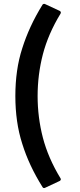

<svg xmlns="http://www.w3.org/2000/svg" viewBox="-20 -768 405 977"><path d="M208.5 188Q205.1 189.5 201.7 188.5Q198.2 187.5 196.8 184.6Q127.9 75.2 93.3 -36.1Q75.2 -92.3 66.7 -152.8Q58.1 -213.4 58.1 -279.3Q58.1 -346.2 66.7 -406.5Q75.2 -466.8 93.3 -522.5Q110.4 -577.1 136 -632.6Q161.6 -688 196.3 -744.1Q197.8 -746.6 201.4 -747.8Q205.1 -749 208.5 -747.6L284.2 -712.4Q288.1 -710.4 289.3 -706.5Q290.5 -702.6 288.1 -698.7Q225.1 -595.2 198.2 -491.7Q171.4 -388.2 171.4 -279.3Q171.4 -170.9 198.2 -67.4Q225.1 36.1 288.1 139.6Q290.5 143.1 289.1 147Q287.6 150.9 283.7 152.8Z"/></svg>

Font: Pyidaungsu ZawDecode
Style: Bold
Weight: 700
Designer: Sun Tun
Foundry: Your Own Font Foundry
Version: Version 2.50